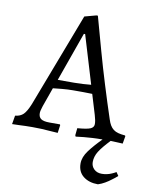

<svg xmlns="http://www.w3.org/2000/svg" viewBox="-114 -718 801 1029"><g transform="rotate(10 286.5 -204.0)"><path d="M591 178Q577 191 560 203Q546 214 528 224.5Q510 235 491 241Q442 241 411 216.5Q380 192 380 147Q380 112 407 76Q434 40 474 0Q445 0 419 1.5Q393 3 373 5Q349 8 329 10L326 3L330 -36Q382 -40 400.5 -48Q419 -56 419 -74Q419 -93 410 -122L377 -231Q368 -231 354.5 -231.5Q341 -232 326.5 -232Q312 -232 297.5 -232Q283 -232 273 -232Q244 -232 212.5 -229Q181 -226 164 -224L127 -120Q118 -93 118 -81Q118 -59 132 -49.5Q146 -40 178 -40H235L237 -36L231 7Q209 6 186 4Q166 2 141.5 1Q117 0 92 0Q74 0 54.5 0.5Q35 1 19 2Q0 3 -18 3L-10 -44Q18 -47 34.5 -63Q51 -79 68 -121L263 -632L326 -649H334Q359 -558 385 -465Q396 -425 409 -381Q422 -337 436 -291.5Q450 -246 464.5 -200.5Q479 -155 493 -113Q499 -94 506.5 -81.5Q514 -69 525 -60.5Q536 -52 551.5 -48Q567 -44 589 -42L591 -38L584 3Q574 3 563 2Q553 1 541.5 1Q530 1 518 0Q478 42 460.5 70Q443 98 443 128Q443 151 459 166.5Q475 182 501 182Q515 182 529 179Q543 176 554 171Q566 166 578 159ZM182 -273H270Q290 -273 318 -274.5Q346 -276 363 -278L284 -540H277Z"/></g></svg>

Font: Alegreya
Style: Regular
Weight: 400
Designer: Juan Pablo del Peral
Foundry: Juan Pablo del Peral
Version: Version 1.003